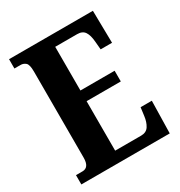

<svg xmlns="http://www.w3.org/2000/svg" viewBox="-169 -831 888 948"><g transform="rotate(-30 275.0 -357.0)"><path d="M20 0V-53H57Q96 -53 96 -109V-600Q96 -640 83.5 -650.5Q71 -661 55 -661H20V-714H498L501 -530H436L432 -576Q429 -614 416 -633.5Q403 -653 373 -653H248V-404H443V-343H248V-61H396Q426 -61 440 -83Q454 -105 458 -138L464 -184H528L524 0Z"/></g></svg>

Font: Noto Serif Tamil ExtraCondensed ExtraBold
Style: Italic
Weight: 800
Width: 2
Italic angle: -12°
Designer: Indian Type Foundry, Tom Grace, and the Monotype Design Team
Foundry: Monotype Imaging Inc.
Version: Version 2.003; ttfautohint (v1.8.4.7-5d5b)